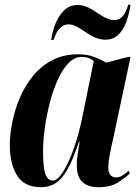

<svg xmlns="http://www.w3.org/2000/svg" viewBox="-20 -773 585 803"><path d="M152 10Q82 10 51.5 -39Q21 -88 21 -166Q21 -211 31.5 -262.5Q42 -314 63 -364Q84 -414 118 -455.5Q152 -497 199 -521.5Q246 -546 308 -546Q345 -546 375 -534.5Q405 -523 424 -511L516 -535H526L452 -187Q449 -175 444.5 -154Q440 -133 436.5 -111.5Q433 -90 433 -74Q433 -31 466 -31Q479 -31 492 -39Q505 -47 518 -59L523 -48Q505 -30 473.5 -10Q442 10 392 10Q348 10 324.5 -12Q301 -34 301 -83Q301 -107 305 -129.5Q309 -152 313 -180H310Q278 -81 243 -35.5Q208 10 152 10ZM201 -18Q221 -18 244.5 -55.5Q268 -93 289.5 -154.5Q311 -216 325 -287L372 -517Q360 -528 347.5 -531.5Q335 -535 322 -535Q291 -535 265.5 -508Q240 -481 220.5 -437Q201 -393 187.5 -340Q174 -287 167 -234.5Q160 -182 160 -138Q160 -74 169.5 -46Q179 -18 201 -18ZM421 -607Q398 -607 377 -616.5Q356 -626 337.5 -639Q319 -652 301.5 -661.5Q284 -671 267 -671Q249 -671 236 -660Q223 -649 215.5 -634Q208 -619 204 -606H194Q199 -643 213 -676.5Q227 -710 249.5 -731Q272 -752 304 -752Q333 -752 359 -736.5Q385 -721 409.5 -705Q434 -689 458 -689Q480 -689 494 -706Q508 -723 516 -753H526Q520 -714 508 -681Q496 -648 474.5 -627.5Q453 -607 421 -607Z"/></svg>

Font: Noto Serif Display ExtraCondensed ExtraBold
Style: Italic
Weight: 800
Width: 2
Italic angle: -12°
Designer: Monotype Design Team
Foundry: Monotype Imaging Inc.
Version: Version 2.009